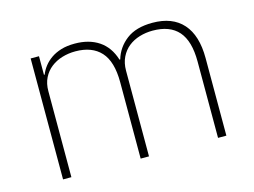

<svg xmlns="http://www.w3.org/2000/svg" viewBox="-77 -649 1032 779"><g transform="rotate(-15 439.0 -260.0)"><path d="M100 0V-508H135V-430H138Q145 -448 157.5 -464Q170 -480 188 -492.5Q206 -505 230.5 -512.5Q255 -520 288 -520Q348 -520 389 -492.5Q430 -465 447 -410H450Q464 -458 504.5 -489Q545 -520 614 -520Q698 -520 742 -470.5Q786 -421 786 -326V0H751V-321Q751 -407 715 -448Q679 -489 607 -489Q578 -489 551.5 -481Q525 -473 505 -457Q485 -441 473 -416.5Q461 -392 461 -360V0H426V-321Q426 -408 389 -448.5Q352 -489 282 -489Q253 -489 226.5 -481Q200 -473 179.5 -457Q159 -441 147 -417Q135 -393 135 -361V0Z"/></g></svg>

Font: IBM Plex Sans Hebrew ExtraLight
Style: Regular
Weight: 200
Designer: Mike Abbink, Paul van der Laan, Pieter van Rosmalen, Yanek Iontef
Foundry: Bold Monday
Version: Version 1.2